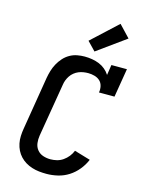

<svg xmlns="http://www.w3.org/2000/svg" viewBox="-144 -1077 887 1170"><g transform="rotate(15 300.0 -492.0)"><path d="M267 8Q243 8 220 5.5Q197 3 175 -4Q153 -11 134 -22.5Q115 -34 100 -50Q85 -66 75 -86Q65 -106 60.5 -128.5Q56 -151 57 -175Q58 -199 62 -222L117 -557Q121 -580 128 -603.5Q135 -627 147 -649Q159 -671 176 -690Q193 -709 215 -721.5Q237 -734 261 -738.5Q285 -743 308 -743Q332 -743 355.5 -739Q379 -735 400 -726.5Q421 -718 438.5 -703.5Q456 -689 468 -670L478 -735H576L546 -554H448Q452 -574 447.5 -594Q443 -614 429 -627Q415 -640 395 -645.5Q375 -651 355 -651Q340 -651 324.5 -648.5Q309 -646 294.5 -640Q280 -634 267 -623.5Q254 -613 245 -599.5Q236 -586 230.5 -571.5Q225 -557 223 -542L167 -207Q163 -183 166 -159Q169 -135 183.5 -117Q198 -99 220.5 -91.5Q243 -84 267 -84Q287 -84 307.5 -89Q328 -94 346 -106.5Q364 -119 377.5 -136Q391 -153 399 -173L500 -143Q486 -109 461.5 -79Q437 -49 405.5 -29Q374 -9 338 -0.5Q302 8 267 8ZM357 -788 305 -842 467 -992 537 -918Z"/></g></svg>

Font: Iosevka Curly Slab SmBdEx
Style: Italic
Weight: 600
Width: 7
Italic angle: -9°
Monospace: yes
Designer: Belleve Invis
Foundry: Belleve Invis
Version: Version 11.1.0; ttfautohint (v1.8.3)